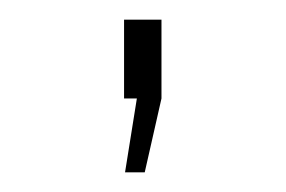

<svg xmlns="http://www.w3.org/2000/svg" viewBox="-20 -94 290 195"><path d="M107 81 119 6H106V-74H144V6L127 81Z"/></svg>

Font: Raleway Thin ExtraLight
Style: Regular
Weight: 250
Version: Version 4.026